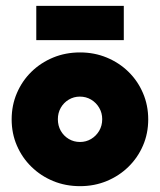

<svg xmlns="http://www.w3.org/2000/svg" viewBox="-20 -627 550 661"><path d="M255.6 13.9Q205.6 13.9 162.8 -3.8Q120.1 -21.5 88.2 -52.8Q56.2 -84 38.2 -125.7Q20.1 -167.4 20.1 -216Q20.1 -264.6 38.2 -306.6Q56.2 -348.6 88.2 -379.9Q120.1 -411.1 162.8 -428.8Q205.6 -446.5 255.6 -446.5Q304.9 -446.5 347.6 -428.8Q390.3 -411.1 422.2 -379.9Q454.2 -348.6 472.2 -306.6Q490.3 -264.6 490.3 -216Q490.3 -167.4 472.2 -125.7Q454.2 -84 422.2 -52.8Q390.3 -21.5 347.6 -3.8Q304.9 13.9 255.6 13.9ZM255.6 -138.2Q276.4 -138.2 293.8 -148.6Q311.1 -159 321.5 -176.7Q331.9 -194.4 331.9 -216.7Q331.9 -238.2 321.5 -255.9Q311.1 -273.6 293.8 -284Q276.4 -294.4 254.9 -294.4Q234 -294.4 216.7 -284Q199.3 -273.6 189.2 -255.9Q179.2 -238.2 179.2 -216.7Q179.2 -194.4 189.2 -176.7Q199.3 -159 216.7 -148.6Q234 -138.2 255.6 -138.2ZM104.9 -488.9V-606.9H406.2V-488.9Z"/></svg>

Font: Afacad Flux Black
Style: Regular
Weight: 900
Designer: Kristian Moeller
Foundry: Dicotype
Version: Version 1.100